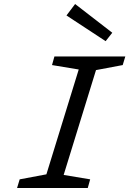

<svg xmlns="http://www.w3.org/2000/svg" viewBox="-20 -936 654 956"><path d="M65 0 78 -43 211 -68 372 -590 239 -612 251 -655H604L591 -612L458 -587L297 -65L429 -43L417 0ZM354 -916 539 -773 506 -731 311 -859Z"/></svg>

Font: Intel One Mono
Style: Italic
Weight: 400
Italic angle: -16°
Monospace: yes
Designer: Fred Shallcrass
Foundry: Frere-Jones Type LLC
Version: Version 1.400;hotconv 1.1.0;makeotfexe 2.6.0;FJTRelease1.4